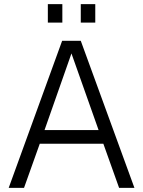

<svg xmlns="http://www.w3.org/2000/svg" viewBox="-20 -907 691 927"><path d="M22 0 280 -710H370L629 0H555L479 -213H172L96 0ZM195 -279H456L325 -649ZM211 -798V-887H281V-798ZM370 -798V-887H440V-798Z"/></svg>

Font: Geist Light
Style: Regular
Weight: 400
Designer: Basement.studio, Andrés Briganti, Mateo Zaragoza
Foundry: Basement.studio, Vercel, Andrés Briganti, Guido Ferreyra, Mateo Zaragoza
Version: Version 1.401